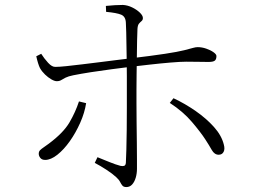

<svg xmlns="http://www.w3.org/2000/svg" viewBox="-20 -750 1040 778"><path d="M375 -113Q397 -104 423 -93.5Q449 -83 468 -78Q477 -76 483 -78Q489 -80 490 -90Q491 -107 492 -143Q493 -179 493.5 -224Q494 -269 494 -313Q494 -357 494 -389Q494 -410 494 -439Q494 -468 493.5 -500Q493 -532 492.5 -563Q492 -594 491.5 -619Q491 -644 490 -658Q489 -683 471 -690.5Q453 -698 410 -702L409 -726Q426 -728 445.5 -729Q465 -730 478 -730Q497 -729 515.5 -720Q534 -711 546.5 -699Q559 -687 559 -677Q559 -669 553.5 -664.5Q548 -660 543 -654Q538 -648 537 -633Q536 -616 535.5 -585.5Q535 -555 534.5 -519Q534 -483 533.5 -448.5Q533 -414 533 -387Q533 -368 533 -332Q533 -296 533.5 -253.5Q534 -211 534.5 -170.5Q535 -130 535 -101.5Q535 -73 535 -66Q535 -47 530 -30Q525 -13 515.5 -2.5Q506 8 492 8Q481 8 476 2Q471 -4 466.5 -13Q462 -22 451 -32Q436 -46 411.5 -62Q387 -78 364 -90ZM127 -522 147 -532Q159 -513 175 -495.5Q191 -478 205 -479Q220 -479 249 -482Q278 -485 314.5 -489.5Q351 -494 387.5 -498.5Q424 -503 455 -507Q486 -511 504 -513Q596 -524 648.5 -532Q701 -540 726.5 -546.5Q752 -553 762.5 -556Q773 -559 781 -559Q798 -559 815.5 -553Q833 -547 845 -538.5Q857 -530 857 -523Q857 -509 850 -504Q843 -499 825 -499Q806 -499 784.5 -499.5Q763 -500 735 -500Q712 -500 670.5 -496.5Q629 -493 585 -488Q541 -483 507 -479Q475 -475 432.5 -469.5Q390 -464 348.5 -457.5Q307 -451 277 -445Q257 -441 246 -435.5Q235 -430 228 -425.5Q221 -421 210 -421Q201 -421 188 -428.5Q175 -436 162.5 -448Q150 -460 142 -474Q138 -482 134 -495Q130 -508 127 -522ZM812 -185Q794 -213 758 -255.5Q722 -298 668 -333L683 -352Q730 -330 773 -300Q816 -270 847 -235.5Q878 -201 887 -164Q892 -146 886 -134.5Q880 -123 866 -123Q849 -123 838 -142.5Q827 -162 812 -185ZM300 -339 329 -332Q323 -293 305 -252.5Q287 -212 263 -178Q239 -144 212.5 -123Q186 -102 163 -102Q150 -102 143.5 -110Q137 -118 137 -127Q137 -136 142.5 -141.5Q148 -147 157 -153Q166 -159 178 -168Q237 -212 261.5 -254Q286 -296 300 -339Z"/></svg>

Font: Noto Serif HK
Style: Regular
Weight: 200
Designer: Ryoko NISHIZUKA 西塚涼子 (kana & ideographs); Frank Grießhammer (Latin, Greek & Cyrillic); Wenlong ZHANG 张文龙 (bopomofo); San
Foundry: Adobe
Version: Version 2.001;hotconv 1.1.0;makeotfexe 2.6.0